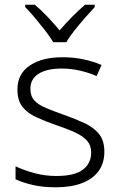

<svg xmlns="http://www.w3.org/2000/svg" viewBox="-20 -785 509 815"><path d="M423 -141Q423 -93 399 -59.5Q375 -26 329 -8Q283 10 217 10Q161 10 118.5 0Q76 -10 46 -24V-79Q82 -62 126.5 -50Q171 -38 218 -38Q297 -38 332 -65Q367 -92 367 -137Q367 -167 350.5 -186.5Q334 -206 301.5 -221.5Q269 -237 221 -253Q172 -270 134 -287.5Q96 -305 75 -332Q54 -359 54 -406Q54 -471 106 -506.5Q158 -542 245 -542Q293 -542 335 -533Q377 -524 411 -509L390 -462Q359 -476 320.5 -485Q282 -494 242 -494Q179 -494 144 -472Q109 -450 109 -408Q109 -377 126 -358.5Q143 -340 175.5 -326.5Q208 -313 253 -297Q301 -280 339.5 -262Q378 -244 400.5 -216Q423 -188 423 -141ZM206 -606Q193 -628 172 -655Q151 -682 128.5 -709Q106 -736 87 -755V-765H128Q155 -742 182.5 -713Q210 -684 233 -656Q257 -684 285.5 -713Q314 -742 341 -765H382V-755Q364 -736 340.5 -709Q317 -682 295.5 -655Q274 -628 262 -606Z"/></svg>

Font: Noto Sans Georgian Light
Style: Regular
Weight: 300
Version: Version 2.002